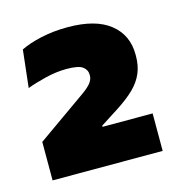

<svg xmlns="http://www.w3.org/2000/svg" viewBox="-64 -770 433 465"><g transform="rotate(-15 152.0 -537.5)"><path d="M13.5 -363V-459.5L105 -524Q123 -537 136.8 -546.5Q150.5 -556 158.5 -565.2Q166.5 -574.5 166.5 -585.5V-586.5Q166.5 -599.5 156 -607.2Q145.5 -615 116 -615Q90 -615 62.5 -608.2Q35 -601.5 15.5 -594L26 -688Q46 -698 77 -705Q108 -712 144.5 -712Q214.5 -712 250.5 -683.2Q286.5 -654.5 286.5 -605.5V-602Q286.5 -578 278.5 -559Q270.5 -540 253.8 -523.5Q237 -507 210 -489.5L164 -460V-443L108.5 -457H289.5V-363Z"/></g></svg>

Font: Anek Tamil Medium ExtraBold
Style: Regular
Weight: 800
Version: Version 1.003